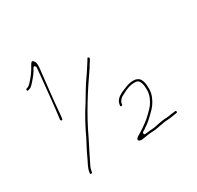

<svg xmlns="http://www.w3.org/2000/svg" viewBox="-140 -838 997 970"><g transform="rotate(-30 359.0 -353.0)"><path d="M136.6 -36.2C138.8 -53.5 141.7 -61.2 149.3 -76.4C169.3 -116.3 186.9 -153.1 208.3 -194.3C259 -303.5 324.4 -405.4 390.5 -499.8C393.5 -505.7 397.1 -511.9 401.7 -518.1C410.3 -532.9 420.1 -542.4 411.6 -547.6C406.6 -550.6 405.7 -549.6 400.7 -539.6C400.6 -539.4 400.4 -539.1 400.2 -538.8C384.5 -515.2 369.6 -489.7 352.1 -465.6C328.5 -433.3 304.9 -390.5 282.3 -353.9C251.5 -307.8 222.6 -253.3 197.7 -199.7C181.3 -168 166.9 -142.3 153.9 -113C141.2 -84.4 128.2 -68.3 124.4 -38.1C124.4 -37.9 124.4 -37.7 124.4 -37.5C123.8 -34.5 125 -32.9 128.7 -32.2C133 -31.4 136 -33.4 136.6 -36.2ZM465 -69.5C454.3 -69.5 461.6 -83.7 461.6 -83.7C474.9 -90.3 484.2 -98.9 498.9 -108.3C512.7 -117.5 558.4 -161.1 567.8 -175.3C582.7 -196 597.5 -225.4 597.5 -256C597.5 -284.1 595.3 -302.1 584.8 -317.8C573.2 -335.2 585.1 -317.4 585 -317.6C568.4 -340.1 530.7 -335.5 500.8 -323C469 -310.8 435.7 -297.3 429.3 -267.5L427.4 -257.5C427.1 -256.1 427.2 -255.2 428.2 -253.7C430.1 -250.8 433.1 -250.4 436.9 -253.1C438.1 -253.9 438.9 -254.7 439.7 -256L440.5 -264.7C440.6 -265.2 440.7 -265.9 440.9 -266.4C444.4 -277 454.1 -286.2 460.5 -291C460.8 -291.2 461.3 -291.5 461.6 -291.7C482.8 -302.3 511.9 -321.5 546 -321.5C555.5 -321.5 567.9 -321.8 574.1 -311.4C584.7 -296.6 585.5 -276.6 585.5 -256C585.5 -226 570.7 -200.6 558.2 -181.8C558.2 -181.8 558.1 -181.6 558 -181.5C548.1 -168.3 507.8 -128.6 492.1 -118.7C479.8 -109.8 468.8 -101.7 456 -93.6L439.9 -83.6C428.9 -77.3 419.3 -72.7 418.5 -63.3C418.1 -58.8 422.9 -53.7 434.3 -52.9C437.2 -52.7 439.8 -52.9 442.8 -53.4C463 -56.3 485.4 -61.5 509 -61.5C519.3 -61.5 528.7 -63.7 538.6 -65.4L553.5 -68.4C553.7 -68.4 554 -68.4 554.2 -68.5C568.2 -70 578.5 -74.5 596 -74.5C607.8 -74.5 619.1 -77.1 631.2 -78.5C651.9 -80.8 630.6 -78.4 630.8 -78.4L655.8 -82.4C656.1 -82.4 656.6 -82.5 657 -82.5C659.5 -82.5 660.7 -83.7 660.7 -87.2C660.7 -91.7 658.5 -94.3 654.2 -93.6C654.2 -93.6 654 -93.6 653.9 -93.6L629.3 -90.6C620.3 -88.6 608.3 -86.5 597 -86.5C581.5 -86.5 566.8 -82.9 551.3 -80.6L537.6 -77.7C537.5 -77.6 537.2 -77.6 537.1 -77.6C529.4 -76.5 521 -73.5 509 -73.5C494.9 -73.5 481 -69.5 465 -69.5ZM64.2 -556C64.4 -556.1 64.9 -556.2 65.2 -556.3C79.2 -559.8 82.4 -561.2 95.5 -575.1C114.9 -596.1 133.2 -618.1 145.3 -642.4C150.1 -651.9 159.5 -639 159.5 -639V-633C159.5 -632.8 159.5 -632.3 159.4 -632C158.1 -622.3 157.1 -611.1 156.5 -598.6C156.5 -598.5 156.5 -598.3 156.5 -598.2C147.9 -521.3 140.9 -427.6 129.5 -347.5C129.7 -343.4 132.5 -340.2 135.2 -340C139.5 -339.6 140.8 -341.2 142.5 -352.5C142.6 -356.3 143.4 -365.3 144.5 -372.6C150.3 -448 159.8 -523.3 167.5 -596.8C170.7 -626.8 176.3 -653.1 162.9 -668C155.8 -675.9 153.8 -674.1 150.1 -670.8C143.9 -665.2 137.7 -651 131.8 -641.9L122.8 -627.9C113.5 -613.5 99.3 -596.7 86.4 -582.8C76.1 -572.5 71.9 -570.6 62.2 -567.8C58.6 -566.6 57.2 -562.8 58.5 -558.9C59.6 -555.7 61 -554.7 64.2 -556Z"/></g></svg>

Font: Take Off
Style: Hairball
Weight: 400
Foundry: Cannot Into Space Fonts
Version: Version 0.89